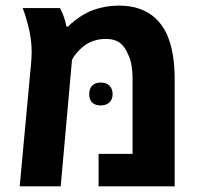

<svg xmlns="http://www.w3.org/2000/svg" viewBox="-20 -661 730 681"><path d="M92.3 -476.6Q92.3 -511.2 85 -547.9Q81.5 -565.9 73.2 -594.2L69.3 -607.9L60.5 -632.3H192.9Q210.4 -598.6 215.3 -566.9H222.2Q229.5 -576.2 249.3 -591.1Q269 -606 287.1 -615.2Q308.6 -626.5 339.1 -633.8Q369.6 -641.1 402.8 -641.1Q442.9 -641.1 475.3 -629.6Q507.8 -618.2 530.8 -596.7Q556.6 -573.2 572.3 -538.6Q599.6 -476.6 599.6 -378.9V0H329.6V-115.2H450.2V-378.9Q450.2 -439 433.6 -469.2Q424.3 -494.1 405.8 -508.5Q387.2 -522.9 355 -522.9Q310.1 -522.9 276.4 -497.1Q249 -474.6 235.4 -449.2L195.3 0H49.8L89.4 -426.8Q92.3 -457 92.3 -476.6ZM296.4 -327.1Q296.4 -346.7 307.1 -357.4Q317.9 -368.2 337.4 -368.2Q356.9 -368.2 368.2 -357.2Q379.4 -346.2 379.4 -327.1Q379.4 -308.6 368.2 -297.9Q356.9 -287.1 336.9 -287.1Q317.4 -287.1 306.9 -297.4Q296.4 -307.6 296.4 -327.1Z"/></svg>

Font: Viking Open Sans
Style: Bold
Weight: 700
Foundry: Ascender Corporation
Version: Version 2.001